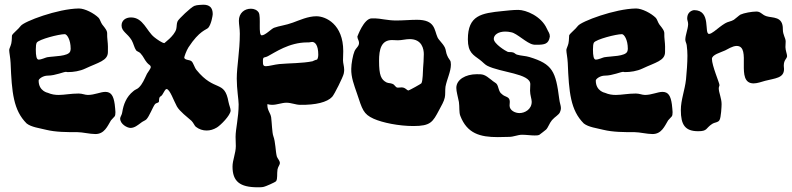

<svg xmlns="http://www.w3.org/2000/svg" viewBox="-20 -560 3362 815"><path d="M467 -117C462 -153 452 -170 427 -170C407 -170 381 -157 353 -157C340 -157 330 -163 314 -163C280 -163 254 -157 229 -157C214 -157 199 -159 183 -166C183 -166 144 -173 144 -218C144 -225 162 -239 183 -239C215 -239 252 -256 261 -255C264 -254 266 -254 269 -254C291 -254 319 -258 342 -269C397 -295 438 -302 438 -339C438 -357 439 -365 436 -392C432 -427 443 -420 414 -456C408 -464 404 -479 399 -484C379 -504 340 -524 315 -524C225 -523 82 -469 68 -450C58 -436 35 -419 31 -410C30 -407 31 -390 28 -376C26 -366 19 -353 19 -348C19 -337 24 -315 25 -293C30 -167 37 -92 93 -36C113 -20 149 -16 176 -9C217 1 264 1 309 1C330 1 361 9 385 9C423 9 436 -24 451 -49C466 -67 470 -63 470 -84C470 -93 468 -104 467 -117ZM278 -342C270 -320 209 -322 180 -317C174 -316 156 -307 144 -307C135 -307 132 -323 132 -350C132 -363 133 -374 136 -379C145 -393 230 -415 255 -415C264 -415 280 -392 280 -353C280 -349 279 -345 278 -342Z M959 -90C959 -100 953 -112 950 -127C933 -223 892 -167 814 -263C805 -274 801 -293 793 -300C785 -307 765 -304 762 -315C762 -319 771 -345 780 -359C827 -431 856 -433 864 -442C877 -457 883 -495 883 -500C883 -528 869 -540 843 -540C834 -539 818 -540 805 -535C790 -529 738 -479 734 -470C729 -460 731 -448 728 -436C719 -406 676 -377 678 -377C669 -377 646 -393 635 -402C602 -428 588 -486 536 -486C513 -486 496 -473 496 -452C496 -426 521 -419 539 -389C547 -375 550 -357 558 -346C561 -342 572 -339 576 -334C590 -319 592 -308 604 -294C613 -283 619 -285 620 -275C620 -269 608 -254 604 -247C592 -222 585 -204 570 -189C564 -182 553 -180 546 -173C516 -149 504 -116 499 -84C498 -73 490 -64 490 -57C490 -33 520 -17 534 -17C551 -17 565 -29 576 -37C585 -45 596 -48 601 -53C614 -66 628 -105 638 -118C642 -123 651 -123 654 -127C656 -131 654 -138 657 -146C659 -151 666 -152 669 -158C678 -173 682 -182 687 -182C701 -182 718 -131 731 -108C743 -87 775 -63 793 -47C801 -39 806 -26 811 -22C825 -11 841 -6 857 -6C872 -6 886 -10 901 -19C917 -29 957 -69 959 -90Z M1439 -247C1440 -252 1441 -258 1441 -263C1441 -279 1436 -291 1436 -304C1436 -316 1437 -330 1437 -343C1437 -457 1363 -491 1323 -491C1287 -491 1251 -474 1223 -464C1194 -453 1164 -450 1143 -442C1131 -437 1106 -410 1091 -410C1075 -410 1089 -489 1078 -507C1071 -518 1058 -523 1045 -523C1017 -523 994 -504 994 -472C994 -456 998 -439 998 -417C998 -342 985 -279 985 -226C985 -181 993 -137 993 -117C993 -61 980 -13 980 21C980 34 981 46 981 60C981 90 967 120 967 147C967 210 998 235 1074 235C1083 235 1092 235 1100 233C1106 232 1148 214 1152 209C1159 199 1155 177 1158 159C1161 145 1168 141 1168 131C1167 121 1158 113 1155 104C1149 80 1150 44 1140 17C1135 3 1134 -39 1131 -62C1128 -81 1115 -91 1115 -113C1115 -115 1115 -116 1115 -118C1122 -116 1128 -115 1135 -115C1156 -115 1176 -124 1196 -124C1216 -124 1236 -115 1254 -115C1320 -114 1369 -126 1390 -149C1400 -160 1436 -233 1439 -247ZM1325 -306C1325 -306 1325 -306 1325 -307C1325 -307 1325 -307 1325 -307C1322 -307 1306 -300 1307 -300C1307 -300 1307 -300 1307 -300C1264 -291 1207 -292 1165 -288C1145 -286 1122 -279 1109 -279C1097 -279 1096 -285 1096 -301C1096 -322 1102 -313 1118 -322C1147 -337 1207 -380 1284 -380C1286 -380 1288 -380 1291 -380C1295 -380 1300 -382 1305 -382C1317 -382 1331 -369 1331 -328C1331 -319 1329 -310 1325 -306Z M1893 -297C1892 -305 1883 -311 1878 -325C1873 -335 1873 -350 1868 -359C1858 -378 1842 -390 1837 -402C1823 -433 1828 -476 1750 -476C1723 -476 1691 -473 1661 -473C1627 -473 1591 -482 1573 -482C1572 -482 1570 -482 1569 -482C1566 -482 1562 -482 1558 -482C1524 -482 1497 -404 1497 -405C1497 -394 1504 -389 1504 -378C1504 -363 1492 -358 1485 -343C1478 -327 1471 -289 1471 -268C1470 -232 1483 -199 1495 -164C1518 -95 1522 -76 1566 -56C1604 -39 1673 -25 1735 -25C1808 -25 1817 -42 1844 -93C1853 -110 1865 -130 1868 -146C1871 -157 1869 -179 1871 -192C1877 -224 1894 -256 1894 -286C1894 -290 1893 -293 1893 -297ZM1776 -272C1775 -257 1775 -218 1769 -207C1768 -204 1718 -177 1714 -176C1707 -176 1701 -189 1685 -189C1679 -189 1673 -188 1669 -188C1658 -188 1657 -200 1646 -204C1636 -208 1631 -206 1621 -210C1598 -222 1589 -239 1589 -302C1589 -350 1598 -390 1644 -390C1652 -390 1661 -389 1669 -389C1685 -389 1703 -394 1719 -394C1772 -394 1779 -351 1779 -330C1779 -309 1777 -285 1776 -272Z M2357 -84C2360 -91 2361 -96 2361 -101C2361 -112 2356 -122 2354 -139C2339 -257 2326 -288 2227 -318C2211 -323 2191 -323 2175 -328C2169 -329 2165 -335 2159 -337C2151 -340 2140 -338 2135 -340C2127 -343 2076 -374 2076 -395C2076 -412 2095 -426 2125 -426C2133 -426 2141 -425 2150 -423C2174 -419 2216 -376 2243 -371C2245 -370 2251 -370 2258 -370C2292 -370 2309 -373 2314 -405C2314 -419 2308 -423 2301 -439C2277 -492 2212 -518 2180 -518C2157 -518 2133 -515 2113 -513C2023 -504 1966 -495 1966 -393C1966 -337 1989 -327 2017 -306C2028 -298 2038 -286 2048 -281C2105 -252 2231 -248 2231 -203C2231 -195 2230 -184 2230 -175C2230 -156 2237 -140 2237 -128C2237 -96 2208 -80 2185 -80C2167 -80 2143 -91 2143 -112C2143 -117 2144 -122 2144 -128C2144 -152 2123 -147 2110 -161C2096 -170 2097 -193 2088 -204C2085 -208 2073 -214 2067 -220C2036 -245 2030 -245 2004 -245C1956 -245 1917 -222 1917 -187C1917 -171 1923 -153 1928 -127C1931 -107 1928 -83 1934 -68C1963 7 2018 22 2093 22C2109 22 2125 21 2141 21C2160 21 2178 12 2196 12C2214 12 2233 15 2249 15C2257 15 2264 15 2270 12C2268 13 2298 -9 2298 -10C2307 -19 2312 -37 2323 -50C2336 -65 2352 -72 2357 -84Z M2832 -117C2827 -153 2817 -170 2792 -170C2772 -170 2746 -157 2718 -157C2705 -157 2695 -163 2679 -163C2645 -163 2619 -157 2594 -157C2579 -157 2564 -159 2548 -166C2548 -166 2509 -173 2509 -218C2509 -225 2527 -239 2548 -239C2580 -239 2617 -256 2626 -255C2629 -254 2631 -254 2634 -254C2656 -254 2684 -258 2707 -269C2762 -295 2803 -302 2803 -339C2803 -357 2804 -365 2801 -392C2797 -427 2808 -420 2779 -456C2773 -464 2769 -479 2764 -484C2744 -504 2705 -524 2680 -524C2590 -523 2447 -469 2433 -450C2423 -436 2400 -419 2396 -410C2395 -407 2396 -390 2393 -376C2391 -366 2384 -353 2384 -348C2384 -337 2389 -315 2390 -293C2395 -167 2402 -92 2458 -36C2478 -20 2514 -16 2541 -9C2582 1 2629 1 2674 1C2695 1 2726 9 2750 9C2788 9 2801 -24 2816 -49C2831 -67 2835 -63 2835 -84C2835 -93 2833 -104 2832 -117ZM2643 -342C2635 -320 2574 -322 2545 -317C2539 -316 2521 -307 2509 -307C2500 -307 2497 -323 2497 -350C2497 -363 2498 -374 2501 -379C2510 -393 2595 -415 2620 -415C2629 -415 2645 -392 2645 -353C2645 -349 2644 -345 2643 -342Z M3321 -322C3321 -330 3314 -347 3314 -360C3314 -368 3315 -377 3315 -384C3315 -399 3303 -411 3303 -436C3304 -492 3259 -483 3234 -491C3214 -497 3210 -511 3191 -511C3172 -511 3138 -505 3123 -498C3115 -493 3105 -483 3095 -476C3084 -469 3069 -468 3058 -461C3044 -453 3022 -435 3022 -435C3022 -435 3023 -435 3024 -436C3021 -434 3020 -433 3020 -433C3020 -433 3021 -434 3021 -434C3026 -439 3001 -416 2990 -416C2967 -416 3001 -517 2926 -517C2931 -517 2897 -518 2897 -481C2897 -474 2901 -468 2901 -457C2900 -435 2889 -411 2889 -391C2889 -384 2894 -376 2895 -368C2897 -352 2898 -338 2898 -324C2898 -293 2895 -254 2892 -223C2887 -177 2870 -136 2870 -93C2870 -30 2888 -3 2944 -3C2984 -3 2975 -16 3003 -34C3016 -42 3027 -39 3034 -50C3041 -61 3043 -110 3043 -118C3043 -143 3031 -167 3031 -185C3031 -191 3034 -195 3034 -199C3034 -208 3002 -281 3002 -310C3002 -328 3039 -337 3058 -346C3067 -350 3089 -365 3107 -365C3173 -365 3098 -206 3179 -206C3195 -206 3213 -213 3228 -217C3270 -228 3308 -228 3308 -267C3308 -272 3307 -276 3307 -281C3307 -307 3320 -309 3321 -322Z"/></svg>

Font: Freckle Face
Style: Regular
Weight: 400
Designer: Astigmatic (AOETI)
Foundry: Astigmatic (AOETI)
Version: Version 1.000